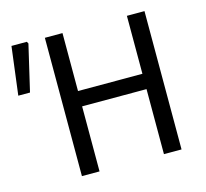

<svg xmlns="http://www.w3.org/2000/svg" viewBox="-110 -770 942 880"><g transform="rotate(-15 361.0 -330.0)"><path d="M173.7 0V-656.3H257.3V-381.3H562.9V-656.3H646.4V0H562.9V-308.6H257.3V0ZM-12.6 -431.6 16.2 -660H89.2L94.2 -650.8L43 -431.6Z"/></g></svg>

Font: Source Sans 3
Style: Regular
Weight: 200
Designer: Paul D. Hunt
Foundry: Adobe
Version: Version 3.046;hotconv 1.0.118;makeotfexe 2.5.65603